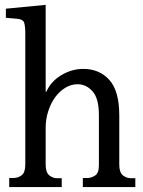

<svg xmlns="http://www.w3.org/2000/svg" viewBox="-20 -762 582 782"><path d="M166 -388.7H168.9Q187.5 -430.7 230 -456.1Q272.5 -481.4 319.3 -481.4Q384.8 -481.4 425.3 -436.5Q465.8 -391.6 465.8 -292V-91.8Q465.8 -59.6 480.5 -47.9Q495.1 -36.1 513.7 -36.1H531.2V0H317.4V-37.1H335.9Q352.5 -37.1 367.7 -47.4Q382.8 -57.6 382.8 -88.9V-293Q382.8 -361.3 356.9 -390.1Q331.1 -418.9 295.9 -418.9Q269.5 -418.9 245.6 -404.3Q221.7 -389.6 204.1 -365.2Q186.5 -340.8 176.3 -308.6Q166 -276.4 166 -242.2V-91.8Q166 -59.6 180.7 -47.9Q195.3 -36.1 212.9 -36.1H231.4V0H17.6V-37.1H35.2Q53.7 -37.1 68.4 -48.3Q83 -59.6 83 -91.8V-626Q83 -654.3 78.6 -668.9Q74.2 -683.6 49.8 -685.5L3.9 -689.5V-726.6L166 -742.2Z"/></svg>

Font: Uchen
Style: Regular
Weight: 400
Designer: Christopher J. Fynn
Foundry: Christopher J. Fynn for DDC
Version: Version 1.000 preliminary